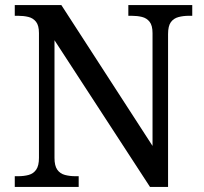

<svg xmlns="http://www.w3.org/2000/svg" viewBox="-20 -734 803 754"><path d="M38 0V-42H51Q74 -42 92.5 -47Q111 -52 122 -67.5Q133 -83 133 -114V-604Q133 -634 121.5 -648.5Q110 -663 91.5 -667.5Q73 -672 51 -672H38V-714H221L579 -161V-604Q579 -634 567.5 -648.5Q556 -663 537.5 -667.5Q519 -672 497 -672H484V-714H735V-672H722Q700 -672 681 -667Q662 -662 651 -647Q640 -632 640 -600V0H569L194 -576V-114Q194 -83 205 -67.5Q216 -52 235 -47Q254 -42 276 -42H289V0Z"/></svg>

Font: Noto Serif Tibetan
Style: Regular
Weight: 400
Designer: Monotype Design Team
Foundry: Monotype Imaging Inc.
Version: Version 2.103